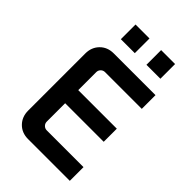

<svg xmlns="http://www.w3.org/2000/svg" viewBox="-264 -1008 1109 1109"><g transform="rotate(45 290.5 -453.5)"><path d="M189 0Q138 0 105.5 -33Q73 -66 73 -117V-583Q73 -634 105.5 -667Q138 -700 189 -700H530V-588H230Q215 -588 204.5 -577.5Q194 -567 194 -552V-148Q194 -133 204.5 -122.5Q215 -112 230 -112H530V0ZM132 -298V-405H509V-298ZM369 -787V-907H483V-787ZM160 -787V-907H274V-787Z"/></g></svg>

Font: SUSE SemiBold
Style: Regular
Weight: 600
Designer: Rene Bieder
Foundry: SUSE
Version: Version 1.000